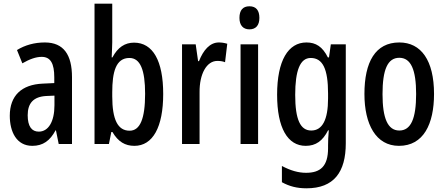

<svg xmlns="http://www.w3.org/2000/svg" viewBox="-20 -780 2412 1040"><path d="M223 -550C167 -550 116 -536 72 -509L101 -437C141 -460 175 -472 206 -472C254 -472 274 -436 274 -361V-330L211 -327C97 -322 33 -262 33 -153C33 -67 69 10 155 10C213 10 251 -18 281 -74H283L298 0H370V-362C370 -483 325 -550 223 -550ZM230 -260 275 -262V-210C275 -121 242 -67 190 -67C152 -67 130 -95 130 -156C130 -222 162 -256 230 -260Z M588 -551V-760H492V0H570L583 -65H589C620 -12 658 10 708 10C808 10 864 -92 864 -271C864 -451 808 -549 706 -549C657 -549 618 -524 589 -469H585C586 -502 588 -530 588 -551ZM681 -466C740 -466 766 -401 766 -272C766 -135 738 -72 682 -72C618 -72 588 -132 588 -258V-280C588 -389 607 -466 681 -466Z M1165 -550C1117 -550 1081 -508 1058 -449H1053L1040 -540H966V0H1061V-280C1060 -379 1099 -450 1157 -450C1173 -450 1187 -448 1199 -443L1211 -543C1194 -548 1180 -550 1165 -550Z M1331 -746C1295 -746 1277 -724 1277 -683C1277 -643 1297 -621 1331 -621C1366 -621 1385 -643 1385 -683C1385 -723 1368 -746 1331 -746ZM1378 -540H1283V0H1378Z M1640 -550C1541 -550 1481 -452 1481 -267C1481 -87 1538 10 1636 10C1691 10 1728 -17 1757 -74H1761C1758 -44 1757 -14 1757 8V23C1757 120 1716 156 1638 156C1596 156 1554 144 1507 119V207C1547 229 1588 240 1640 240C1789 240 1853 152 1853 -4V-540H1772L1762 -469H1756C1727 -527 1691 -550 1640 -550ZM1663 -466C1728 -466 1757 -407 1757 -273V-247C1757 -131 1726 -73 1666 -73C1607 -73 1579 -132 1579 -266C1579 -397 1605 -466 1663 -466Z M2331 -271C2331 -453 2261 -550 2143 -550C2013 -550 1954 -444 1954 -271C1954 -107 2016 10 2141 10C2274 10 2331 -108 2331 -271ZM2052 -270C2052 -402 2079 -467 2143 -467C2206 -467 2234 -402 2234 -271C2234 -138 2206 -73 2143 -73C2080 -73 2052 -140 2052 -270Z"/></svg>

Font: Noto Sans Arabic ExtCond Med
Style: Regular
Weight: 500
Width: 2
Designer: Monotype Design Team, Nadine Chahine, Nizar Qandah and Khaled Hosny
Foundry: Monotype Imaging Inc.
Version: Version 2.012